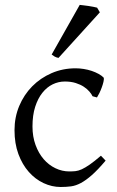

<svg xmlns="http://www.w3.org/2000/svg" viewBox="-20 -747 477 782"><path d="M410.2 -92.8Q378.4 -55.2 354.2 -33.9Q330.1 -12.7 309.6 -1.7Q289.1 9.3 269.5 12Q250 14.6 227.1 14.6Q191.4 14.6 157.5 -1.2Q123.5 -17.1 97.2 -46.9Q70.8 -76.7 54.9 -119.6Q39.1 -162.6 39.1 -216.8Q39.1 -269.5 58.3 -315.4Q77.6 -361.3 111.1 -395.3Q144.5 -429.2 189.9 -449Q235.4 -468.8 288.1 -468.8Q304.2 -468.8 321 -466.1Q337.9 -463.4 353.3 -458.3Q368.7 -453.1 381.6 -446Q394.5 -439 402.8 -430.2Q403.8 -424.3 401.4 -413.6Q398.9 -402.8 394.5 -390.9Q390.1 -378.9 384.8 -367.9Q379.4 -356.9 375 -350.1L356.9 -355Q353 -363.8 344.2 -374Q335.4 -384.3 321.5 -393.6Q307.6 -402.8 288.3 -408.9Q269 -415 244.1 -415Q218.3 -415 194.6 -403.6Q170.9 -392.1 152.6 -369.1Q134.3 -346.2 123.3 -312Q112.3 -277.8 112.3 -231.9Q112.3 -190.4 124.8 -156.5Q137.2 -122.6 158 -98.6Q178.7 -74.7 205.8 -61.8Q232.9 -48.8 262.2 -48.8Q275.9 -48.8 287.6 -50Q299.3 -51.3 313.2 -57.6Q327.1 -64 345.5 -76.7Q363.8 -89.4 391.1 -112.8ZM218.3 -511.2Q209.5 -512.7 202.6 -516.6Q195.8 -520.5 190.4 -524.9L304.7 -727.1Q310.5 -726.6 320.1 -725.3Q329.6 -724.1 340.1 -722.7Q350.6 -721.2 360.4 -719.2Q370.1 -717.3 375.5 -715.8L386.7 -696.8Z"/></svg>

Font: Noto Serif Devanagari
Style: Bold
Weight: 700
Designer: Monotype Design Team
Foundry: Monotype Imaging Inc.
Version: Version 1.01